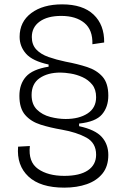

<svg xmlns="http://www.w3.org/2000/svg" viewBox="-20 -693 579 881"><path d="M275 168Q165 168 110.5 117Q56 66 63 -20L117 -23Q109 50 154.5 82Q200 114 275 114Q346 114 383.5 88.5Q421 63 421 17Q421 -37 376.5 -61.5Q332 -86 264 -98Q211 -107 166.5 -121Q122 -135 95.5 -165.5Q69 -196 69 -253Q69 -307 99 -341Q129 -375 203 -387V-397Q129 -413 99.5 -446.5Q70 -480 70 -524Q70 -593 123.5 -633Q177 -673 265 -673Q360 -673 409.5 -626Q459 -579 458 -498L404 -490Q406 -556 367 -588Q328 -620 261 -620Q198 -620 162 -594Q126 -568 126 -523Q126 -488 146.5 -466Q167 -444 202.5 -431.5Q238 -419 281 -410Q335 -400 379.5 -385.5Q424 -371 450.5 -341Q477 -311 477 -254Q477 -202 448 -168Q419 -134 343 -126V-114Q417 -98 447 -64.5Q477 -31 477 18Q477 70 450.5 103Q424 136 378.5 152Q333 168 275 168ZM281 -147Q343 -147 382 -172.5Q421 -198 421 -247Q421 -283 403 -305Q385 -327 358.5 -339Q332 -351 304.5 -355.5Q277 -360 257 -360Q199 -360 162 -334.5Q125 -309 125 -257Q125 -214 149.5 -190Q174 -166 210.5 -156.5Q247 -147 281 -147Z"/></svg>

Font: Bricolage Grotesque 12pt ExtraLight
Style: Regular
Weight: 200
Designer: Mathieu Triay
Foundry: Atelier Triay
Version: Version 1.001; ttfautohint (v1.8.4.7-5d5b);gftools[0.9.33.de